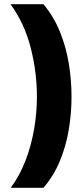

<svg xmlns="http://www.w3.org/2000/svg" viewBox="-20 -736 379 910"><path d="M31 154Q75 94 102 22.5Q129 -49 142 -126Q155 -203 155 -278Q155 -394 125.5 -509.5Q96 -625 30 -716H186Q235 -657 264 -585.5Q293 -514 306 -435.5Q319 -357 319 -277Q319 -199 306 -121.5Q293 -44 264 26.5Q235 97 186 154Z"/></svg>

Font: Noto Sans Syriac Black
Style: Regular
Weight: 900
Designer: Patrick Giasson and the Monotype Design Team
Foundry: Monotype Imaging Inc.
Version: Version 2.000; ttfautohint (v1.8.3) -l 8 -r 50 -G 200 -x 14 